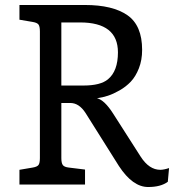

<svg xmlns="http://www.w3.org/2000/svg" viewBox="-20 -740 698 770"><path d="M226 -650V-397H315Q383 -397 413 -422Q453 -455 453 -530Q453 -650 301 -650ZM226 -327V-106Q226 -86 232 -78Q238 -70 256 -68L321 -60V0H58V-59L111 -68Q129 -71 134.5 -78.5Q140 -86 140 -106V-614Q140 -634 134.5 -641.5Q129 -649 111 -652L58 -661V-720H321Q432 -720 491 -679Q550 -638 550 -540Q550 -499 537 -466Q524 -433 504.5 -412.5Q485 -392 459.5 -377.5Q434 -363 412.5 -356Q391 -349 369 -346Q399 -339 434 -284L544 -112Q578 -59 623 -59Q637 -59 658 -66L653 -11Q625 10 574 10Q512 10 457 -74L323 -287Q297 -327 262 -327Z"/></svg>

Font: Enriqueta
Style: Regular
Weight: 400
Designer: Viviana Monsalve, Gustavo Ibarra
Foundry: Viviana Monsalve, Gustavo Ibarra
Version: Version 1.002